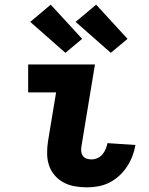

<svg xmlns="http://www.w3.org/2000/svg" viewBox="-20 -797 640 825"><path d="M354 8Q327 8 301.5 3.5Q276 -1 254 -12.5Q232 -24 215.5 -43Q199 -62 191 -85.5Q183 -109 182.5 -135.5Q182 -162 186 -188L221 -400H101V-520H388L330 -169Q328 -158 329 -147Q330 -136 336 -127.5Q342 -119 352 -115.5Q362 -112 373 -112Q386 -112 398.5 -117.5Q411 -123 420 -133.5Q429 -144 434 -156.5Q439 -169 442 -182L562 -174Q558 -150 549 -126.5Q540 -103 526 -81.5Q512 -60 492.5 -42Q473 -24 450 -12.5Q427 -1 402.5 3.5Q378 8 354 8ZM456 -570 305 -703 393 -777 528 -630ZM261 -570 110 -703 198 -777 333 -630Z"/></svg>

Font: Iosevka Heavy Extended
Style: Italic
Weight: 900
Width: 7
Italic angle: -9°
Monospace: yes
Designer: Belleve Invis
Foundry: Belleve Invis
Version: Version 32.5.0; ttfautohint (v1.8.4)